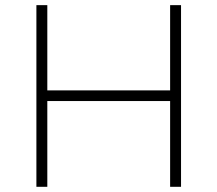

<svg xmlns="http://www.w3.org/2000/svg" viewBox="-20 -719 837 739"><path d="M120.1 0V-699.2H162.1V-371.1H634.8V-699.2H676.8V0H634.8V-330.1H162.1V0Z"/></svg>

Font: Montserrat Ultra Light
Style: Regular
Weight: 200
Designer: Julieta Ulanovsky
Foundry: Julieta Ulanovsky
Version: Version 3.001;PS 003.001;hotconv 1.0.70;makeotf.lib2.5.58329